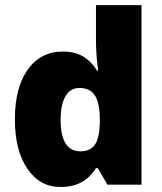

<svg xmlns="http://www.w3.org/2000/svg" viewBox="-20 -728 639 757"><path d="M228.5 -524.8Q272 -524.8 304.6 -507.1Q337.2 -489.4 363.5 -448.9H367Q358.4 -511.6 358.4 -570.3V-707.8H537.9V0H403.4L365.5 -65.2H358.4Q312.4 9.1 221.4 9.1Q139 11.1 88.7 -61.7Q38.4 -134.5 38.7 -258.8Q38.9 -383.2 89.7 -454Q140.5 -524.8 228.5 -524.8ZM373.6 -241.2V-255.3Q373.6 -322.5 354.1 -351.9Q334.7 -381.2 292.7 -381.2Q257.3 -381.2 238.1 -348.3Q218.9 -315.5 218.9 -254.8Q218.9 -194.1 238.4 -162.8Q257.8 -131.4 297 -131.4Q336.2 -131.4 354.1 -157.5Q372.1 -183.5 373.6 -241.2Z"/></svg>

Font: Khula ExtraBold
Style: Regular
Weight: 800
Designer: Erin McLaughlin, Steve Matteson
Version: Version 1.002;PS 1.0;hotconv 1.0.72;makeotf.lib2.5.5900; ttf